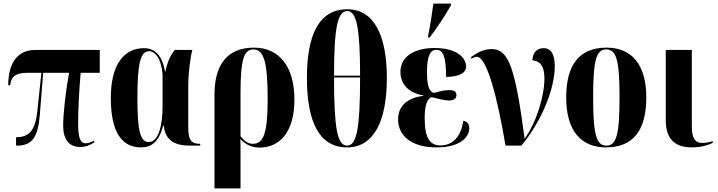

<svg xmlns="http://www.w3.org/2000/svg" viewBox="-20 -816 4023 1076"><path d="M430 8C455 8 483 -1 508 -18V-28C490 -19 474 -13 461 -13C425 -13 418 -54 418 -128C418 -209 423 -301 432 -408H539V-536H176C82 -536 26 -467 26 -338H37C42 -384 64 -408 133 -408H212L189 -192C177 -81 141 -47 70 -47V0H75C158 0 192 -43 203 -170L222 -408H367C345 -284 334 -172 334 -111C334 -34 368 8 430 8Z M770 10C829 10 870 -20 895 -113H897C906 -42 942 0 1044 0H1102V-10H1100C1051 -10 1035 -33 1035 -100V-335C1035 -405 1047 -498 1058 -536H959C937 -507 920 -477 907 -416H905C888 -507 848 -546 786 -546C679 -546 601 -460 601 -267C601 -75 663 10 770 10ZM814 -20C766 -20 750 -81 750 -267C750 -463 768 -529 815 -529C847 -529 883 -493 891 -399V-219C891 -116 869 -20 814 -20Z M1182 240H1328V49C1328 13 1328 -17 1327 -37C1353 -10 1385 11 1434 11C1543 11 1630 -70 1630 -258C1630 -445 1543 -549 1404 -549C1250 -549 1182 -449 1182 -286ZM1397 -10C1365 -10 1345 -32 1328 -52V-301C1328 -478 1346 -539 1400 -539C1459 -539 1480 -468 1480 -261C1480 -70 1457 -10 1397 -10Z M1925 10C2075 10 2148 -137 2148 -378C2148 -620 2075 -764 1926 -764C1767 -764 1700 -620 1700 -379C1700 -137 1767 10 1925 10ZM1852 -392C1852 -661 1872 -754 1926 -754C1978 -754 1998 -661 1998 -392ZM1925 0C1870 0 1852 -98 1852 -382H1998C1998 -99 1980 0 1925 0Z M2379 -606H2388C2431 -663 2472 -724 2507 -786V-796H2409C2401 -739 2391 -672 2379 -614ZM2427 10C2557 10 2610 -46 2610 -98C2610 -121 2599 -135 2576 -139C2563 -43 2511 -1 2449 -1C2387 -1 2360 -45 2360 -155C2360 -228 2375 -262 2398 -272C2430 -264 2468 -253 2495 -253C2522 -253 2538 -263 2538 -283C2538 -304 2522 -311 2498 -311C2470 -311 2436 -302 2409 -295C2382 -308 2373 -342 2373 -412C2373 -498 2389 -537 2426 -537C2463 -537 2480 -497 2480 -385C2541 -385 2592 -402 2592 -443C2592 -492 2540 -547 2416 -547C2300 -547 2224 -498 2224 -413C2224 -356 2258 -297 2353 -281V-279C2267 -268 2211 -226 2211 -147C2211 -57 2283 10 2427 10Z M2813 0H2902C3009 -128 3089 -311 3089 -445C3089 -507 3071 -546 3026 -546C2990 -546 2965 -523 2964 -478C3005 -474 3031 -449 3031 -376C3031 -274 2984 -126 2920 -39C2867 -440 2830 -541 2735 -541C2687 -541 2646 -516 2619 -495L2623 -487C2631 -492 2643 -498 2652 -498C2708 -498 2767 -273 2813 0Z M3376 10C3525 10 3602 -81 3602 -270C3602 -457 3518 -549 3379 -549C3230 -549 3153 -457 3153 -270C3153 -82 3237 10 3376 10ZM3378 0C3323 0 3304 -59 3304 -270C3304 -481 3322 -539 3377 -539C3434 -539 3452 -481 3452 -270C3452 -59 3434 0 3378 0Z M3859 10C3914 10 3956 -6 3974 -15V-25C3951 -18 3933 -15 3917 -15C3874 -15 3857 -43 3857 -109V-536H3711V-143C3711 -30 3768 10 3859 10Z"/></svg>

Font: Noto Serif Display Condensed Extra
Style: Regular
Weight: 800
Width: 3
Designer: Monotype Design Team
Foundry: Monotype Imaging Inc.
Version: Version 1.900